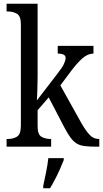

<svg xmlns="http://www.w3.org/2000/svg" viewBox="-20 -780 548 1021"><path d="M15 0V-41H23Q50 -41 70.5 -53.5Q91 -66 91 -113V-651Q91 -695 70 -707Q49 -719 23 -719H15V-760H180V-375Q180 -361 179.5 -340.5Q179 -320 178.5 -298.5Q178 -277 177 -262Q176 -247 176 -246L283 -385Q311 -420 320 -440Q329 -460 329 -472Q329 -495 287 -495V-536H477V-495Q447 -495 418.5 -470Q390 -445 357 -401L301 -326L413 -125Q436 -85 456.5 -63Q477 -41 505 -41H508V0H496Q457 0 431.5 -3Q406 -6 388.5 -16.5Q371 -27 356 -47Q341 -67 323 -101L239 -262L180 -194V-108Q180 -64 201 -52.5Q222 -41 248 -41H252V0ZM210 208Q217 174 225 136Q233 98 237 61H319V71Q311 92 299 119Q287 146 273 173Q259 200 246 221H210Z"/></svg>

Font: Noto Serif Thai Condensed
Style: Regular
Weight: 400
Width: 3
Designer: Monotype Design Team
Foundry: Monotype Imaging Inc.
Version: Version 2.002; ttfautohint (v1.8.4.7-5d5b)